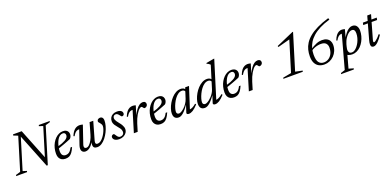

<svg xmlns="http://www.w3.org/2000/svg" viewBox="-7 -1825 6526 3194"><g transform="rotate(-20 3255.5 -228.0)"><path d="M550 -114 533 -99 695 -628.5 625.5 -651 631.5 -670H825L819 -651L738 -627L543.5 10H523L271.5 -621.5L290 -610.5L116 -41.5L185.5 -19L179.5 0H-14L-8 -19L73 -43L249 -620L170 -651L175.5 -670H328.5Z M956.5 -402.5Q927 -402.5 903.5 -385Q880 -367.5 862.2 -338.5Q844.5 -309.5 832.8 -274.8Q821 -240 815 -205Q809 -170 809 -141Q809 -89.5 829.5 -68Q850 -46.5 883 -46.5Q905.5 -46.5 925.2 -54.5Q945 -62.5 963.2 -82.2Q981.5 -102 999 -138H1027Q1002.5 -81 978.2 -48.8Q954 -16.5 925.8 -3.2Q897.5 10 860 10Q822.5 10 794.8 -4.8Q767 -19.5 751.8 -48.5Q736.5 -77.5 736.5 -120Q736.5 -172.5 748.8 -220Q761 -267.5 783.2 -306.8Q805.5 -346 834.8 -375Q864 -404 898.5 -420Q933 -436 969.5 -436Q1004.5 -436 1026.5 -423.8Q1048.5 -411.5 1058.8 -391.8Q1069 -372 1069 -349.5Q1069 -328 1059.8 -306.8Q1050.5 -285.5 1036 -273.5Q1007 -261.5 978 -250Q949 -238.5 919.8 -227.8Q890.5 -217 861.2 -206.8Q832 -196.5 802.5 -187L804 -223Q852 -236.5 886.5 -250Q921 -263.5 943.8 -276.5Q966.5 -289.5 979.5 -302.8Q992.5 -316 998 -329.2Q1003.5 -342.5 1003.5 -356Q1003.5 -370 998 -380.2Q992.5 -390.5 982.2 -396.5Q972 -402.5 956.5 -402.5Z M1441.5 -426H1506.5L1416.5 -111.5Q1413.5 -100.5 1412 -91.8Q1410.5 -83 1410.5 -76Q1410.5 -58 1420 -50.5Q1429.5 -43 1447.5 -43Q1474 -43 1499.8 -61.2Q1525.5 -79.5 1548.2 -108.5Q1571 -137.5 1588.8 -171.2Q1606.5 -205 1616.5 -236.5Q1626.5 -268 1626.5 -290.5Q1626.5 -307.5 1618.5 -322.2Q1610.5 -337 1600.2 -349.2Q1590 -361.5 1582 -370.5Q1574 -379.5 1574 -385Q1574 -411 1591.2 -423.5Q1608.5 -436 1628.5 -436Q1646.5 -436 1659 -427.8Q1671.5 -419.5 1677.8 -404Q1684 -388.5 1684 -365.5Q1684 -324 1670.2 -273.8Q1656.5 -223.5 1631.8 -173.5Q1607 -123.5 1574 -82Q1541 -40.5 1502.2 -15.2Q1463.5 10 1422 10Q1388 10 1369.5 -5.2Q1351 -20.5 1351 -56.5Q1351 -69 1353.2 -84.2Q1355.5 -99.5 1360.5 -117.5L1368.5 -147.5H1378.5Q1361.5 -105 1341 -75Q1320.5 -45 1298.8 -26.2Q1277 -7.5 1255.5 1.2Q1234 10 1214.5 10Q1181.5 10 1161.5 -9.2Q1141.5 -28.5 1141.5 -64.5Q1141.5 -89.5 1152 -121L1238.5 -373Q1236.5 -373 1234.8 -373Q1233 -373 1231 -373Q1213 -373 1196 -366Q1179 -359 1162 -341.2Q1145 -323.5 1127 -291L1109 -298.5Q1125 -338 1143.2 -364.5Q1161.5 -391 1181.5 -406.5Q1201.5 -422 1222.5 -428.8Q1243.5 -435.5 1264.5 -435.5Q1274.5 -435.5 1284.2 -434.2Q1294 -433 1303.8 -431Q1313.5 -429 1322.5 -426L1215.5 -111.5Q1212.5 -102 1211 -94Q1209.5 -86 1209.5 -79Q1209.5 -61 1219.5 -52Q1229.5 -43 1247.5 -43Q1273.5 -43 1299.8 -68.2Q1326 -93.5 1348.2 -134.8Q1370.5 -176 1384 -224.5Z M1748 -101Q1755 -101 1761.5 -93Q1768 -85 1782.5 -62.5Q1797 -40 1810.8 -31.5Q1824.5 -23 1838.5 -23Q1858.5 -23 1874.2 -30.2Q1890 -37.5 1899 -51.8Q1908 -66 1908 -86.5Q1908 -101 1903.2 -116Q1898.5 -131 1886.2 -149.8Q1874 -168.5 1851 -194.5Q1828.5 -220.5 1815.5 -241Q1802.5 -261.5 1797.2 -279Q1792 -296.5 1792 -313Q1792 -347 1807.5 -375Q1823 -403 1853.5 -419.5Q1884 -436 1928 -436Q1961.5 -436 1982.2 -427.2Q2003 -418.5 2013 -404Q2023 -389.5 2023 -372Q2023 -360.5 2018 -351.2Q2013 -342 2004 -336.8Q1995 -331.5 1983 -331.5Q1978 -331.5 1971 -337.2Q1964 -343 1950.5 -362Q1937 -381 1922.8 -390.5Q1908.5 -400 1895.5 -400Q1870.5 -400 1856.5 -385.8Q1842.5 -371.5 1842.5 -345.5Q1842.5 -334.5 1848 -320.5Q1853.5 -306.5 1866.2 -287.5Q1879 -268.5 1900.5 -242Q1922.5 -216 1935.5 -193.8Q1948.5 -171.5 1954.5 -152.8Q1960.5 -134 1960.5 -117Q1960.5 -81 1941 -52.2Q1921.5 -23.5 1888 -6.8Q1854.5 10 1812 10Q1775.5 10 1751.8 0Q1728 -10 1716.5 -26Q1705 -42 1705 -59.5Q1705 -71 1710.5 -80.5Q1716 -90 1725.8 -95.5Q1735.5 -101 1748 -101Z M2183.5 -373Q2181.5 -373 2179.8 -373Q2178 -373 2176 -373Q2158 -373 2141 -366Q2124 -359 2107 -341.2Q2090 -323.5 2072 -291L2054 -298.5Q2074.5 -351.5 2098.8 -381.2Q2123 -411 2150 -423.2Q2177 -435.5 2204 -435.5Q2213.5 -435.5 2222.8 -434.2Q2232 -433 2241.2 -431Q2250.5 -429 2259.5 -426L2208 -258.5H2205.5Q2236.5 -319.5 2265.5 -358.8Q2294.5 -398 2323.5 -417Q2352.5 -436 2382.5 -436Q2411 -436 2424.2 -422.2Q2437.5 -408.5 2437.5 -387Q2437.5 -371 2429.5 -358.5Q2421.5 -346 2408.5 -339Q2395.5 -332 2380 -332Q2376 -332 2371.5 -335.8Q2367 -339.5 2360.5 -349Q2354 -359 2348 -364Q2342 -369 2334 -369Q2321.5 -369 2305.8 -357.2Q2290 -345.5 2273 -324.2Q2256 -303 2239 -273.8Q2222 -244.5 2206.5 -209.2Q2191 -174 2179 -134.5L2138 0H2070.5Z M2640.5 -402.5Q2611 -402.5 2587.5 -385Q2564 -367.5 2546.2 -338.5Q2528.5 -309.5 2516.8 -274.8Q2505 -240 2499 -205Q2493 -170 2493 -141Q2493 -89.5 2513.5 -68Q2534 -46.5 2567 -46.5Q2589.5 -46.5 2609.2 -54.5Q2629 -62.5 2647.2 -82.2Q2665.5 -102 2683 -138H2711Q2686.5 -81 2662.2 -48.8Q2638 -16.5 2609.8 -3.2Q2581.5 10 2544 10Q2506.5 10 2478.8 -4.8Q2451 -19.5 2435.8 -48.5Q2420.5 -77.5 2420.5 -120Q2420.5 -172.5 2432.8 -220Q2445 -267.5 2467.2 -306.8Q2489.5 -346 2518.8 -375Q2548 -404 2582.5 -420Q2617 -436 2653.5 -436Q2688.5 -436 2710.5 -423.8Q2732.5 -411.5 2742.8 -391.8Q2753 -372 2753 -349.5Q2753 -328 2743.8 -306.8Q2734.5 -285.5 2720 -273.5Q2691 -261.5 2662 -250Q2633 -238.5 2603.8 -227.8Q2574.5 -217 2545.2 -206.8Q2516 -196.5 2486.5 -187L2488 -223Q2536 -236.5 2570.5 -250Q2605 -263.5 2627.8 -276.5Q2650.5 -289.5 2663.5 -302.8Q2676.5 -316 2682 -329.2Q2687.5 -342.5 2687.5 -356Q2687.5 -370 2682 -380.2Q2676.5 -390.5 2666.2 -396.5Q2656 -402.5 2640.5 -402.5Z M3007 -22.5 3059 -183.5H3072Q3034.5 -128 3004.5 -90.8Q2974.5 -53.5 2949.8 -31.8Q2925 -10 2904.2 -0.8Q2883.5 8.5 2864 8.5Q2837 8.5 2817 -1.5Q2797 -11.5 2786 -33.2Q2775 -55 2775 -90Q2775 -127.5 2789.5 -172.8Q2804 -218 2829.8 -262.8Q2855.5 -307.5 2890.2 -345Q2925 -382.5 2966.2 -405Q3007.5 -427.5 3052 -427.5Q3081 -427.5 3099.8 -417.5Q3118.5 -407.5 3134 -387L3114 -360Q3110 -372 3096.5 -381.8Q3083 -391.5 3061.5 -391.5Q3025.5 -391.5 2993.5 -369Q2961.5 -346.5 2935 -310.5Q2908.5 -274.5 2889.2 -233.8Q2870 -193 2859.5 -155.8Q2849 -118.5 2849 -94Q2849 -72.5 2861 -62Q2873 -51.5 2891.5 -51.5Q2908 -51.5 2933.5 -66Q2959 -80.5 2986.5 -106.2Q3014 -132 3037.8 -167.2Q3061.5 -202.5 3075 -243.5L3133.5 -426H3194H3201.5L3076 -35.5L3067.5 -54.5Q3084 -52 3105.2 -58.5Q3126.5 -65 3149.8 -79.2Q3173 -93.5 3195 -113.5L3209 -97.5Q3155 -37.5 3115.8 -13.8Q3076.5 10 3043 10Q3021.5 10 3011.8 1Q3002 -8 3007 -22.5Z M3581 -365Q3577 -377 3563.5 -387Q3550 -397 3528.5 -397Q3491.5 -397 3458.8 -374.2Q3426 -351.5 3399 -315Q3372 -278.5 3352.2 -237.2Q3332.5 -196 3321.8 -158.2Q3311 -120.5 3311 -95.5Q3311 -73.5 3323 -62.5Q3335 -51.5 3353.5 -51.5Q3368 -51.5 3388.5 -61.5Q3409 -71.5 3431.5 -89.2Q3454 -107 3475.8 -131Q3497.5 -155 3515 -183.8Q3532.5 -212.5 3542 -243.5L3662.5 -634Q3653.5 -642.5 3645 -649.2Q3636.5 -656 3626.2 -661.8Q3616 -667.5 3601.5 -672.5L3605.5 -685L3740 -709.5H3751.5L3543 -35.5L3534.5 -54.5Q3551 -52 3572.2 -58.5Q3593.5 -65 3616.8 -79.2Q3640 -93.5 3662 -113.5L3676 -97.5Q3622 -37.5 3582.8 -13.8Q3543.5 10 3510 10Q3488.5 10 3478.8 1Q3469 -8 3474 -22.5L3526 -183.5H3539Q3501 -127.5 3470.2 -90.2Q3439.5 -53 3414.2 -31.5Q3389 -10 3367.2 -0.8Q3345.5 8.5 3326 8.5Q3299 8.5 3279 -1.5Q3259 -11.5 3248 -33.8Q3237 -56 3237 -91.5Q3237 -129.5 3251.8 -175.2Q3266.5 -221 3292.8 -266.5Q3319 -312 3354.5 -349.8Q3390 -387.5 3431.8 -410.5Q3473.5 -433.5 3519 -433.5Q3548 -433.5 3566.8 -423.2Q3585.5 -413 3601 -392.5Z M3939 -402.5Q3909.5 -402.5 3886 -385Q3862.5 -367.5 3844.8 -338.5Q3827 -309.5 3815.2 -274.8Q3803.5 -240 3797.5 -205Q3791.5 -170 3791.5 -141Q3791.5 -89.5 3812 -68Q3832.5 -46.5 3865.5 -46.5Q3888 -46.5 3907.8 -54.5Q3927.5 -62.5 3945.8 -82.2Q3964 -102 3981.5 -138H4009.5Q3985 -81 3960.8 -48.8Q3936.5 -16.5 3908.2 -3.2Q3880 10 3842.5 10Q3805 10 3777.2 -4.8Q3749.5 -19.5 3734.2 -48.5Q3719 -77.5 3719 -120Q3719 -172.5 3731.2 -220Q3743.5 -267.5 3765.8 -306.8Q3788 -346 3817.2 -375Q3846.5 -404 3881 -420Q3915.5 -436 3952 -436Q3987 -436 4009 -423.8Q4031 -411.5 4041.2 -391.8Q4051.5 -372 4051.5 -349.5Q4051.5 -328 4042.2 -306.8Q4033 -285.5 4018.5 -273.5Q3989.5 -261.5 3960.5 -250Q3931.5 -238.5 3902.2 -227.8Q3873 -217 3843.8 -206.8Q3814.5 -196.5 3785 -187L3786.5 -223Q3834.5 -236.5 3869 -250Q3903.5 -263.5 3926.2 -276.5Q3949 -289.5 3962 -302.8Q3975 -316 3980.5 -329.2Q3986 -342.5 3986 -356Q3986 -370 3980.5 -380.2Q3975 -390.5 3964.8 -396.5Q3954.5 -402.5 3939 -402.5Z M4219 -373Q4217 -373 4215.2 -373Q4213.5 -373 4211.5 -373Q4193.5 -373 4176.5 -366Q4159.5 -359 4142.5 -341.2Q4125.5 -323.5 4107.5 -291L4089.5 -298.5Q4110 -351.5 4134.2 -381.2Q4158.5 -411 4185.5 -423.2Q4212.5 -435.5 4239.5 -435.5Q4249 -435.5 4258.2 -434.2Q4267.5 -433 4276.8 -431Q4286 -429 4295 -426L4243.5 -258.5H4241Q4272 -319.5 4301 -358.8Q4330 -398 4359 -417Q4388 -436 4418 -436Q4446.5 -436 4459.8 -422.2Q4473 -408.5 4473 -387Q4473 -371 4465 -358.5Q4457 -346 4444 -339Q4431 -332 4415.5 -332Q4411.5 -332 4407 -335.8Q4402.5 -339.5 4396 -349Q4389.5 -359 4383.5 -364Q4377.5 -369 4369.5 -369Q4357 -369 4341.2 -357.2Q4325.5 -345.5 4308.5 -324.2Q4291.5 -303 4274.5 -273.8Q4257.5 -244.5 4242 -209.2Q4226.5 -174 4214.5 -134.5L4173.5 0H4106Z M4870 -46.5 5047 -624.5 5062 -589.5 4821 -525.5 4815 -545 5123.5 -680H5136L4941.5 -45L5066.5 -19L5060.5 0H4716.5L4722 -19Z M5763 -693.5 5773.5 -664Q5669.5 -634 5593.5 -595Q5517.5 -556 5466 -510.2Q5414.5 -464.5 5384 -414Q5353.5 -363.5 5340.2 -310.2Q5327 -257 5327 -203Q5327 -105 5358.8 -65.2Q5390.5 -25.5 5446 -25.5Q5492 -25.5 5530.5 -50Q5569 -74.5 5592.2 -120Q5615.5 -165.5 5615.5 -228.5Q5615.5 -273.5 5588.8 -303Q5562 -332.5 5498.5 -332.5Q5471.5 -332.5 5441.5 -326.5Q5411.5 -320.5 5382.2 -308.5Q5353 -296.5 5328.5 -278.5L5308 -291.5Q5347 -319 5379.8 -337.2Q5412.5 -355.5 5440 -366.2Q5467.5 -377 5491.8 -381.5Q5516 -386 5537.5 -386Q5589 -386 5622.5 -368Q5656 -350 5672.8 -319.2Q5689.5 -288.5 5689.5 -250Q5689.5 -193 5669.5 -145.5Q5649.5 -98 5615 -63.2Q5580.5 -28.5 5536.2 -9.2Q5492 10 5444 10Q5388 10 5346.2 -12.5Q5304.5 -35 5281.2 -81.2Q5258 -127.5 5258 -198.5Q5258 -258 5271.8 -314.5Q5285.5 -371 5318.8 -423.5Q5352 -476 5409.8 -524Q5467.5 -572 5554.2 -614.5Q5641 -657 5763 -693.5Z M5889.5 -143Q5883.5 -119.5 5882 -106.2Q5880.5 -93 5880.5 -86Q5880.5 -60 5894.5 -41.2Q5908.5 -22.5 5943 -22.5Q5965.5 -22.5 5989.8 -38Q6014 -53.5 6036.8 -80.8Q6059.5 -108 6077.5 -143Q6095.5 -178 6106.2 -217.8Q6117 -257.5 6117 -298Q6117 -335.5 6104 -353.8Q6091 -372 6061.5 -372Q6042.5 -372 6022.5 -361Q6002.5 -350 5983.5 -331Q5964.5 -312 5947.8 -287.5Q5931 -263 5918.8 -236Q5906.5 -209 5899.5 -182.5ZM5823.5 -36.5H5861.5L5793 212L5878 236.5L5871 255H5645L5652 236.5L5726.5 212L5887 -373Q5886.5 -373 5885.8 -373Q5885 -373 5884 -373Q5866 -373 5848.8 -366Q5831.5 -359 5814.5 -341.2Q5797.5 -323.5 5780 -291L5762 -298.5Q5782.5 -351.5 5806.2 -381.5Q5830 -411.5 5855.8 -424Q5881.5 -436.5 5907.5 -436.5Q5921 -436.5 5934.8 -433.8Q5948.5 -431 5961.5 -427L5914.5 -251L5911 -266Q5941.5 -325.5 5972.8 -363Q6004 -400.5 6034.2 -418.2Q6064.5 -436 6091 -436Q6144.5 -436 6168 -401.2Q6191.5 -366.5 6191.5 -321.5Q6191.5 -272 6178.8 -224Q6166 -176 6143 -133.8Q6120 -91.5 6088.2 -59.2Q6056.5 -27 6017.8 -8.5Q5979 10 5936 10Q5905.5 10 5872.5 -1Q5839.5 -12 5823.5 -36.5Z M6271 -386 6280 -426H6525L6517 -386ZM6339.5 -105.5Q6337.5 -98 6336 -91.8Q6334.5 -85.5 6333.8 -80.5Q6333 -75.5 6333 -71.5Q6333 -63.5 6336 -59.5Q6339 -55.5 6344 -55.5Q6354.5 -55.5 6373 -68Q6391.5 -80.5 6414 -102.8Q6436.5 -125 6459 -155L6479 -142Q6457.5 -108.5 6435.8 -81Q6414 -53.5 6393 -33.2Q6372 -13 6352.2 -2Q6332.5 9 6314 9Q6292.5 9 6279.5 -3.5Q6266.5 -16 6266.5 -46.5Q6266.5 -60 6269.2 -77.8Q6272 -95.5 6278.5 -118L6388.5 -513H6456Z"/></g></svg>

Font: Newsreader 16pt
Style: Italic
Weight: 400
Italic angle: -17°
Designer: Hugues Gentile
Foundry: Production Type
Version: Version 1.003